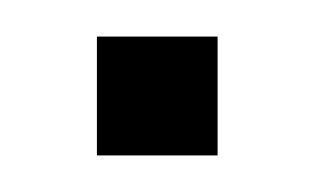

<svg xmlns="http://www.w3.org/2000/svg" viewBox="-20 -85 172 105"><path d="M33 0V-65H99V0Z"/></svg>

Font: Rokkitt Light
Style: Regular
Weight: 300
Version: Version 3.103